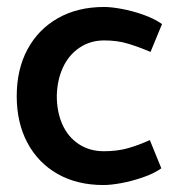

<svg xmlns="http://www.w3.org/2000/svg" viewBox="-20 -518 508 551"><path d="M410 -116Q377 -101 346.5 -92.5Q316 -84 278 -84Q237 -84 206 -104.5Q175 -125 159 -161Q143 -197 143 -243Q144 -288 160.5 -324Q177 -360 208 -381Q239 -402 279 -402Q317 -402 348 -392.5Q379 -383 412 -369L445 -449Q422 -465 390.5 -476Q359 -487 329 -492.5Q299 -498 279 -498Q203 -498 146.5 -466Q90 -434 59 -376.5Q28 -319 28 -242Q28 -166 58.5 -108.5Q89 -51 145 -19Q201 13 277 13Q298 13 328 7.5Q358 2 390 -9Q422 -20 443 -35Z"/></svg>

Font: Catamaran Thin SemiBold
Style: Regular
Weight: 600
Version: Version 2.000